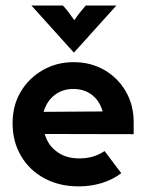

<svg xmlns="http://www.w3.org/2000/svg" viewBox="-20 -653 519 687"><path d="M413.9 -33.3Q382.6 -9.7 343.4 2.1Q304.2 13.9 261.8 13.9Q191.7 13.9 138.2 -15.3Q84.7 -44.4 54.9 -95.5Q25 -146.5 25 -212.5Q25 -275.7 54.2 -324.7Q83.3 -373.6 133 -402.1Q182.6 -430.6 243.1 -430.6Q304.9 -430.6 353.5 -402.4Q402.1 -374.3 430.2 -325.7Q458.3 -277.1 458.3 -215.3V-172.9L140.3 -173.6Q150 -136.1 180.6 -112.5Q213.2 -86.1 264.6 -86.1Q304.2 -86.1 336.1 -102.1Q345.8 -106.9 354.2 -112.5Q354.2 -112.5 413.9 -33.3ZM347.2 -254.2Q336.8 -291.7 309.4 -313.2Q281.9 -334.7 241.7 -334.7Q203.5 -334.7 175.3 -312.8Q147.2 -291 136.1 -252.8Q136.1 -252.8 347.2 -254.2ZM244.4 -464.6 92.4 -633.3H204.9Q216.7 -620.8 226 -608.3Q235.4 -595.8 245.8 -580.6Q256.2 -595.8 266 -608.3Q275.7 -620.8 286.8 -633.3H396.5Z"/></svg>

Font: co2trust
Style: Bold
Weight: 700
Designer: Kristian Moeller
Foundry: Dicotype
Version: Version 1.000